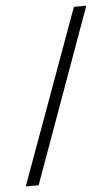

<svg xmlns="http://www.w3.org/2000/svg" viewBox="-52 -752 454 788"><g transform="rotate(-5 175.0 -357.5)"><path d="M334 -716 75 1H22L283 -716Z"/></g></svg>

Font: Noto Sans Lao Looped UI ExCd Lt
Style: Regular
Weight: 300
Width: 2
Designer: Mark Frömberg, Ben Mitchell
Foundry: The Fontpad Ltd
Version: Version 1.001